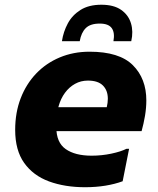

<svg xmlns="http://www.w3.org/2000/svg" viewBox="-20 -780 666 811"><path d="M339.3 10.8Q253.9 10.8 187.1 -13.7Q120.3 -38.3 82.2 -91.7Q44.1 -145.2 44.1 -231.2Q44.1 -304.6 67.4 -365Q90.7 -425.3 132.7 -469.3Q174.7 -513.3 232.5 -537.5Q290.2 -561.6 358.1 -561.6Q484.1 -561.6 541.1 -504.8Q598.1 -448 598.1 -355.6Q598.1 -324.7 592.5 -290.9Q586.8 -257.2 578.1 -226H152.9V-327.2H430.9Q433.2 -336.4 434.3 -345.4Q435.5 -354.4 435.5 -362.8Q435.5 -397.9 414.8 -418.7Q394.2 -439.6 351.3 -439.6Q321.5 -439.6 297 -425.9Q272.4 -412.3 254.5 -388.1Q236.5 -363.9 227.2 -330.3Q217.9 -296.7 217.9 -256.8V-242.4Q217.9 -177.9 257.6 -150.2Q297.3 -122.4 366.9 -122.4Q409.5 -122.4 450.2 -131Q490.8 -139.6 514.5 -151.6H525.3L498.1 -14.4Q465.7 -2.4 425.5 4.2Q385.2 10.8 339.3 10.8ZM408.1 -760Q460.5 -760 491.4 -738.5Q522.3 -717.1 533.1 -681.9Q543.8 -646.8 534.4 -606H459.2Q465.7 -642 452 -661.2Q438.2 -680.4 401.3 -680.4Q361.4 -680.4 342.2 -661.2Q323 -642 316.8 -606H241.6Q247.6 -646 266.4 -681Q285.2 -716 320.1 -738Q355.1 -760 408.1 -760Z"/></svg>

Font: Kufam
Style: Italic
Weight: 400
Italic angle: -11°
Designer: Artur Schmal
Foundry: Original Type
Version: Version 1.301; ttfautohint (v1.8.3)